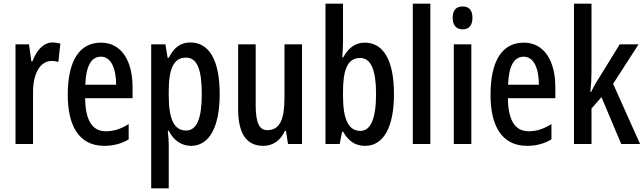

<svg xmlns="http://www.w3.org/2000/svg" viewBox="-20 -780 3489 1040"><path d="M265 -550C215 -550 178 -507 156 -448H150L137 -540H64V0H159V-280C158 -379 197 -450 260 -450C272 -450 286 -448 296 -444L307 -544C291 -548 278 -550 265 -550Z M527 -549C409 -549 347 -449 347 -266C347 -106 403 10 545 10C593 10 637 -1 677 -25V-108C634 -81 596 -69 554 -69C479 -69 443 -128 441 -248H698V-309C698 -447 640 -549 527 -549ZM527 -473C583 -473 609 -406 609 -321H442C446 -426 476 -473 527 -473Z M1011 -550C963 -550 924 -527 894 -467H888L876 -540H799V240H894V3C894 -15 892 -39 889 -72H894C920 -19 964 10 1015 10C1114 10 1170 -93 1170 -270C1170 -454 1113 -550 1011 -550ZM987 -468C1049 -468 1073 -402 1073 -269C1073 -136 1045 -73 988 -73C924 -73 894 -132 894 -263V-286C894 -412 923 -468 987 -468Z M1616 -540H1521V-256C1521 -135 1498 -75 1427 -75C1384 -75 1365 -118 1365 -210V-540H1270V-188C1270 -66 1309 10 1406 10C1458 10 1500 -19 1523 -71H1529L1540 0H1616Z M1838 -551V-760H1743V0H1820L1833 -66H1839C1870 -12 1907 10 1958 10C2058 10 2114 -92 2114 -271C2114 -451 2058 -549 1956 -549C1907 -549 1868 -523 1839 -469H1834C1836 -501 1838 -530 1838 -551ZM1931 -466C1989 -466 2017 -401 2017 -272C2017 -135 1987 -71 1932 -71C1868 -71 1838 -133 1838 -260V-281C1838 -389 1856 -466 1931 -466Z M2311 0V-760H2216V0Z M2486 -745C2450 -745 2432 -724 2432 -683C2432 -643 2452 -621 2486 -621C2521 -621 2539 -643 2539 -683C2539 -723 2523 -745 2486 -745ZM2533 -540H2438V0H2533Z M2817 -549C2699 -549 2637 -449 2637 -266C2637 -106 2693 10 2835 10C2883 10 2927 -1 2967 -25V-108C2924 -81 2886 -69 2844 -69C2769 -69 2733 -128 2731 -248H2988V-309C2988 -447 2930 -549 2817 -549ZM2817 -473C2873 -473 2899 -406 2899 -321H2732C2736 -426 2766 -473 2817 -473Z M3184 -396V-760H3089V0H3184V-192L3238 -254L3345 0H3447L3301 -326L3439 -540H3337L3218 -347C3204 -327 3195 -308 3182 -282H3178C3182 -320 3184 -355 3184 -396Z"/></svg>

Font: Noto Sans Gurmukhi UI ExtraCondensed Medium
Style: Regular
Weight: 500
Width: 2
Designer: Jelle Bosma - Monotype Design Team
Foundry: Monotype Imaging Inc.
Version: Version 2.004